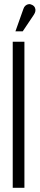

<svg xmlns="http://www.w3.org/2000/svg" viewBox="-20 -900 190 920"><path d="M142 -829Q148 -838 149.5 -846.5Q151 -855 147.5 -863Q144 -871 135 -876Q126 -881 117.5 -880Q109 -879 102 -873Q95 -867 92 -857L54 -750H89ZM41 0H97V-700H41Z"/></svg>

Font: AdventPro_ExpandedRegular
Style: ExpandedRegular
Weight: 400
Width: 7
Designer: VivaRado, Andreas Kalpakidis
Foundry: VivaRado, Andreas Kalpakidis
Version: Version 3.000